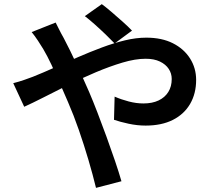

<svg xmlns="http://www.w3.org/2000/svg" viewBox="-20 -846 1040 928"><path d="M534 -636Q516 -655 490 -680Q464 -705 437 -729Q410 -753 390 -768L472 -826Q490 -813 517.5 -789.5Q545 -766 572.5 -741.5Q600 -717 618 -698ZM249 -737Q254 -728 260.5 -714Q267 -700 275 -685.5Q283 -671 288 -662Q318 -605 350.5 -535Q383 -465 411 -401Q429 -359 451 -302Q473 -245 495 -184.5Q517 -124 536 -68Q555 -12 567 30L444 62Q429 0 407.5 -73Q386 -146 361 -218Q336 -290 309 -352Q288 -401 268 -446.5Q248 -492 228.5 -533.5Q209 -575 189 -609Q179 -626 163 -650Q147 -674 133 -691ZM44 -444Q72 -451 99 -460.5Q126 -470 139 -475Q189 -495 244.5 -520Q300 -545 357.5 -570Q415 -595 472.5 -616.5Q530 -638 584 -651Q638 -664 687 -664Q762 -664 815.5 -637Q869 -610 898.5 -563.5Q928 -517 928 -460Q928 -394 899 -344Q870 -294 815.5 -266.5Q761 -239 684 -239Q643 -239 601.5 -248Q560 -257 531 -267L534 -379Q566 -365 602.5 -355.5Q639 -346 673 -346Q716 -346 746.5 -360.5Q777 -375 793.5 -401.5Q810 -428 810 -464Q810 -491 795.5 -513Q781 -535 753 -548.5Q725 -562 684 -562Q634 -562 572 -543.5Q510 -525 442.5 -496.5Q375 -468 310 -435.5Q245 -403 190 -375Q135 -347 97 -330Z"/></svg>

Font: Noto Sans JP SemiBold
Style: Regular
Weight: 600
Designer: Ryoko NISHIZUKA  (kana, bopomofo & ideographs); Paul D. Hunt (Latin, Greek & Cyrillic); Sandoll Communications , Soo-you
Foundry: Adobe
Version: Version 2.004-H2;hotconv 1.0.118;makeotfexe 2.5.65603